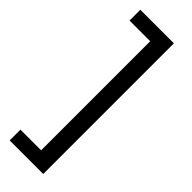

<svg xmlns="http://www.w3.org/2000/svg" viewBox="-288 -731 906 906"><g transform="rotate(45 164.5 -278.0)"><path d="M25 86H163V-642H25V-714H249V158H25Z"/></g></svg>

Font: Noto Sans Bassa Vah
Style: Regular
Weight: 400
Designer: Monotype Design Team
Foundry: Monotype Imaging Inc.
Version: Version 2.002